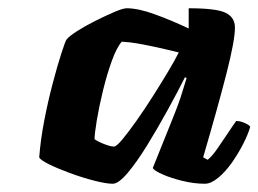

<svg xmlns="http://www.w3.org/2000/svg" viewBox="-20 -795 626 465"><path d="M253 -350Q237 -350 208 -357.5Q179 -365 149 -376Q119 -387 98 -397.5Q77 -408 75 -414Q78 -455 87 -502Q96 -549 107.5 -592.5Q119 -636 128.5 -665.5Q138 -695 141 -699Q147 -707 166.5 -719.5Q186 -732 211 -744.5Q236 -757 257 -766Q278 -775 287 -775Q315 -775 356 -760Q397 -745 437 -726V-775Q504 -775 526.5 -764Q549 -753 549 -728Q549 -697 528.5 -617Q508 -537 472 -414L483 -408Q493 -416 505 -433Q517 -450 529.5 -469Q542 -488 552 -502Q562 -502 573 -497Q584 -492 586 -488Q581 -470 569 -446.5Q557 -423 541.5 -401Q526 -379 508.5 -364.5Q491 -350 476 -350Q450 -350 421.5 -357Q393 -364 373 -373Q353 -382 350 -388L393 -495Q400 -513 405.5 -526.5Q411 -540 417 -558Q423 -576 432 -606L428 -608Q410 -572 385.5 -527.5Q361 -483 336 -442.5Q311 -402 289 -376Q267 -350 253 -350ZM256 -440Q262 -440 276.5 -457.5Q291 -475 310.5 -502.5Q330 -530 350 -561.5Q370 -593 387 -621.5Q404 -650 413 -668Q376 -677 352.5 -682Q329 -687 311.5 -690Q294 -693 275 -694Q263 -681 251 -648Q239 -615 229.5 -576Q220 -537 214.5 -504Q209 -471 209 -458Q217 -452 232.5 -446Q248 -440 256 -440Z"/></svg>

Font: Texturina Black
Style: Italic
Weight: 900
Italic angle: -11°
Designer: Guillermo Torres Carreño
Foundry: Omnibus-Type
Version: Version 1.002; ttfautohint (v1.8.3)